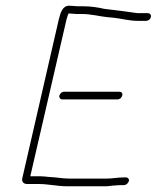

<svg xmlns="http://www.w3.org/2000/svg" viewBox="-20 -658 548 672"><path d="M198 -310H391C399 -310 406 -316 408 -324C410 -332 405 -337 397 -337H204C197 -337 190 -331 188 -324C186 -317 191 -310 198 -310ZM497 -612H468C462 -612 458 -612 454 -613C418 -618 382 -623 345 -627C324 -632 298 -636 273 -636H255C243 -636 233 -638 222 -638C200 -638 192 -616 186 -591L58 -34C55 -21 64 -13 77 -14H115C150 -14 180 -6 216 -6H349C362 -6 373 -9 385 -9C392 -10 398 -10 404 -10H414C421 -10 429 -17 431 -24C433 -31 428 -37 421 -37H411C391 -37 374 -33 355 -33H223C205 -33 192 -35 174 -37L148 -39C139 -40 130 -41 121 -41H86L213 -591C215 -599 218 -606 220 -611C230 -611 238 -609 249 -609H267C298 -609 327 -601 355 -598C358 -598 374 -596 377 -596C405 -593 432 -585 462 -585H491C499 -585 506 -590 508 -598C510 -606 505 -612 497 -612Z"/></svg>

Font: Electronic
Style: LtIt
Weight: 300
Version: Version 1.011